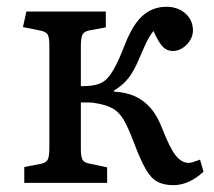

<svg xmlns="http://www.w3.org/2000/svg" viewBox="-20 -541 632 568"><path d="M493.2 6.8Q465.3 6.8 446 -3.2Q426.8 -13.2 410.9 -41Q395 -68.8 375 -122.1Q358.9 -165 345 -188Q331.1 -210.9 312 -220.9Q293 -231 263.2 -235.8Q254.4 -237.8 243.7 -237.8Q232.9 -237.8 219.2 -237.8V-100.1Q219.2 -77.1 224.1 -68.6Q229 -60.1 244.1 -57.1L296.9 -45.9V0H51.8V-46.9L100.1 -56.2Q116.2 -59.1 121.1 -68.6Q126 -78.1 126 -104V-407.2Q126 -430.2 121.1 -438.5Q116.2 -446.8 101.1 -450.2L47.9 -460.9L58.1 -506.8H293V-460L245.1 -451.2Q229 -448.2 224.1 -438.7Q219.2 -429.2 219.2 -402.8V-286.1Q237.3 -286.1 249.8 -287.6Q262.2 -289.1 272.9 -293Q287.1 -297.9 298.6 -310.5Q310.1 -323.2 322.5 -347.2Q335 -371.1 349.1 -408.2Q364.3 -447.3 382.1 -472.2Q399.9 -497.1 422.4 -509Q444.8 -521 472.2 -521Q506.3 -521 528.6 -501Q550.8 -481 550.8 -451.2Q550.8 -436 542.5 -422.1Q534.2 -408.2 520.5 -399.2Q506.8 -390.1 491.2 -390.1Q474.1 -390.1 461.7 -402.6Q449.2 -415 434.1 -449.2Q428.2 -442.4 422.6 -433.1Q417 -423.8 410.4 -409.9Q403.8 -396 394 -373Q377.9 -333 360.4 -310.5Q342.8 -288.1 316.9 -272.9V-270Q353 -268.1 379.4 -256.1Q405.8 -244.1 425.3 -221.7Q444.8 -199.2 459 -163.1Q481.9 -104 499.5 -81.5Q517.1 -59.1 538.1 -59.1Q543 -59.1 549.6 -61Q556.2 -63 571.8 -68.8L582 -33.2Q562 -14.2 539.1 -3.7Q516.1 6.8 493.2 6.8Z"/></svg>

Font: Literata
Style: Regular
Weight: 400
Designer: Latin by Veronika Burian and Jose Scaglione. Greek by Irene Vlachou. Cyrillic by Vera Evstafieva.
Foundry: TypeTogether
Version: Version 3.002